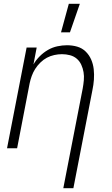

<svg xmlns="http://www.w3.org/2000/svg" viewBox="-20 -780 590 1010"><path d="M313 210 415 -314Q419 -336 421 -358Q423 -380 419.5 -400.5Q416 -421 407.5 -439.5Q399 -458 384 -471Q369 -484 348.5 -489.5Q328 -495 306 -495Q286 -495 265.5 -490.5Q245 -486 227 -476.5Q209 -467 193 -451.5Q177 -436 165.5 -418Q154 -400 147 -380.5Q140 -361 136 -342L70 0H17L120 -530H173L156 -441Q169 -464 189 -484Q209 -504 232.5 -517.5Q256 -531 282 -536.5Q308 -542 332 -542Q361 -542 386.5 -534.5Q412 -527 430.5 -509Q449 -491 459.5 -467Q470 -443 473 -416Q476 -389 474 -361Q472 -333 466 -305L366 210ZM301 -610 342 -760H400L348 -610Z"/></svg>

Font: Lode Dark Term
Style: Italic
Weight: 400
Italic angle: -11°
Monospace: yes
Designer: Belleve Invis
Foundry: Belleve Invis
Version: Version 29.2.0